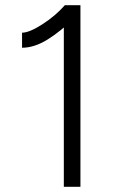

<svg xmlns="http://www.w3.org/2000/svg" viewBox="-20 -720 450 740"><path d="M226 -666 230 -700H290V0H226ZM230 -700 269 -653Q214 -599 163 -567.5Q112 -536 65 -536V-594Q93 -594 143.5 -626.5Q194 -659 230 -700Z"/></svg>

Font: Oak Sans Light
Style: Regular
Weight: 400
Designer: Erik Kennedy, Walven
Foundry: Erik Kennedy, Walven
Version: Version 1.100;Glyphs 3.1.2 (3151)